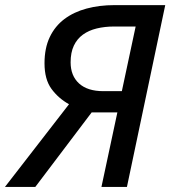

<svg xmlns="http://www.w3.org/2000/svg" viewBox="-62 -734 669 754"><path d="M-42.5 0 209 -324.7Q167.5 -347.7 140.1 -385Q112.8 -422.4 112.8 -485.4Q112.8 -544.9 133.3 -588.1Q153.8 -631.3 190.9 -659.2Q228 -687 278.1 -700.4Q328.1 -713.9 387.7 -713.9H586.9L436.5 0H336.4L398.9 -292.5H297.9L76.7 0ZM343.8 -376H416.5L470.7 -629.9H386.7Q349.6 -629.9 318.1 -622.3Q286.6 -614.7 263.7 -598.1Q240.7 -581.5 228 -554.7Q215.3 -527.8 215.3 -489.3Q215.3 -436.5 248.5 -406.2Q281.7 -376 343.8 -376Z"/></svg>

Font: Open Sans Medium
Style: Italic
Weight: 500
Italic angle: -12°
Designer: Monotype Design Team
Foundry: Monotype Imaging Inc.
Version: Version 3.000